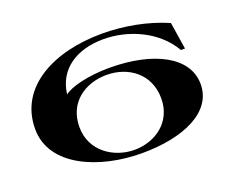

<svg xmlns="http://www.w3.org/2000/svg" viewBox="-118 -907 1331 1113"><g transform="rotate(-20 548.0 -350.5)"><path d="M1039 -246C1039 -415 844 -515 573 -515C444 -515 333 -487 291 -454C309 -607 437 -683 597 -683C750 -683 918 -611 999 -470H1024L998 -637C876 -690 735 -716 600 -716C301 -716 48 -586 48 -328C48 -96 324 15 583 15C839 15 1039 -72 1039 -246ZM293 -251C293 -403 411 -482 544 -482C676 -482 796 -399 796 -246C796 -101 679 -18 549 -18C425 -18 293 -100 293 -251Z"/></g></svg>

Font: Sprat Extended
Style: Bold
Weight: 700
Width: 9
Designer: Ethan Nakache
Foundry: Collletttivo
Version: Version 2.000;Glyphs 3.2 (3217)